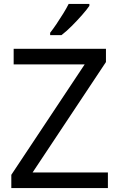

<svg xmlns="http://www.w3.org/2000/svg" viewBox="-20 -964 612 984"><path d="M533 0H38V-68L414 -634H50V-714H523V-646L147 -80H533ZM438 -934Q426 -916 401 -887.5Q376 -859 347.5 -830.5Q319 -802 295 -784H237V-796Q252 -815 269.5 -841Q287 -867 304 -894.5Q321 -922 332 -944H438Z"/></svg>

Font: Noto Sans Mongolian
Style: Regular
Weight: 400
Designer: Monotype Design Team
Foundry: Monotype Imaging Inc.
Version: Version 3.001; ttfautohint (v1.8.4.7-5d5b)